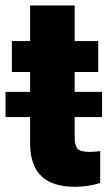

<svg xmlns="http://www.w3.org/2000/svg" viewBox="-38 -680 401 709"><path d="M237.8 -659.7V-528.3H324.7V-414.1H237.8V-340.8H338.9V-247.6H237.8V-172.4Q237.8 -142.6 248.5 -130.9Q259.3 -119.1 291 -119.1Q315.4 -119.1 332 -122.1V-4.4Q287.6 9.8 239.3 9.8Q156.2 9.8 115.5 -28.8Q74.7 -67.4 73.2 -146V-247.6H-17.6V-340.8H73.2V-414.1H5.9V-528.3H73.2V-659.7Z"/></svg>

Font: Roboto
Style: Regular
Weight: 900
Designer: Google
Version: Version 2.001171; 2014